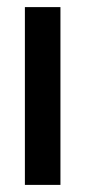

<svg xmlns="http://www.w3.org/2000/svg" viewBox="-20 -520 240 540"><path d="M50 0H150V-500H50Z"/></svg>

Font: Millimetre
Style: Regular
Weight: 500
Designer: Jérémy Landes
Version: Version 1.0